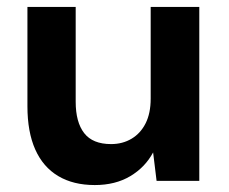

<svg xmlns="http://www.w3.org/2000/svg" viewBox="-20 -521 660 553"><path d="M253 12Q191 12 147.5 -14Q104 -40 81.5 -90.5Q59 -141 59 -215V-501H198V-228Q198 -169 222.5 -137.5Q247 -106 300 -106Q333 -106 359 -121.5Q385 -137 399.5 -166Q414 -195 414 -237V-501H554V0H431L421 -82Q398 -39 355 -13.5Q312 12 253 12Z"/></svg>

Font: DM Sans 18pt ExtraBold
Style: Regular
Weight: 800
Designer: Colophon Foundry, Jonny Pinhorn
Foundry: Colophon Foundry
Version: Version 4.004;gftools[0.9.30]